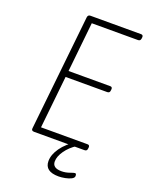

<svg xmlns="http://www.w3.org/2000/svg" viewBox="-162 -782 810 1047"><g transform="rotate(20 243.0 -258.5)"><path d="M104 0Q87 0 89 -15L160 -685Q162 -700 176 -700H470Q483 -700 482 -686L481 -678Q479 -664 465 -664H197L167 -376H409Q422 -376 421 -362L420 -354Q419 -340 404 -340H163L131 -36H401Q414 -36 413 -22L412 -14Q411 0 396 0ZM312 183Q232 183 232 123Q232 85 260.5 45Q289 5 340 -27L350 -7Q312 17 288.5 50.5Q265 84 265 113Q265 151 317 151Q341 151 363 143Q385 135 391 135Q399 135 399 149Q399 160 384.5 167.5Q370 175 349.5 179Q329 183 312 183Z"/></g></svg>

Font: Asap Semi Condensed Semi Condensed Thin
Style: Italic
Weight: 100
Width: 4
Italic angle: -6°
Designer: Pablo Cosgaya
Foundry: Omnibus-Type
Version: Version 3.001; ttfautohint (v1.8.4.7-5d5b)